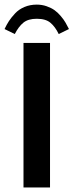

<svg xmlns="http://www.w3.org/2000/svg" viewBox="-36 -821 322 841"><path d="M66.9 -632.8H183.1V0H66.9ZM266.1 -693.8 221.2 -671.9Q205.6 -704.1 184.8 -721.4Q164.1 -738.8 125 -738.8Q87.4 -738.8 66.4 -721.7Q45.4 -704.6 28.8 -671.9L-16.1 -693.8Q-6.8 -713.4 3.2 -728.8Q13.2 -744.1 30 -762.2Q46.9 -780.3 71.3 -790.5Q95.7 -800.8 125 -800.8Q147.9 -800.8 168.2 -793.7Q188.5 -786.6 202.9 -776.4Q217.3 -766.1 230.2 -750.7Q243.2 -735.4 250.7 -722.4Q258.3 -709.5 266.1 -693.8Z"/></svg>

Font: Resagokr
Style: Bold
Weight: 600
Designer: gluk
Foundry: gluk
Version: Version 0.95